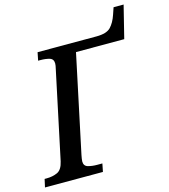

<svg xmlns="http://www.w3.org/2000/svg" viewBox="-143 -938 908 1034"><g transform="rotate(-15 311.0 -421.0)"><path d="M-21 0 -11 -45H1Q34 -45 60.5 -57Q87 -69 97 -114L200 -600Q205 -620 205 -631Q205 -656 183.5 -662.5Q162 -669 133 -669H120L129 -714H457Q514 -714 537 -738Q560 -762 574 -804L587 -842H643L598 -661H329L214 -118Q212 -108 210.5 -98.5Q209 -89 209 -83Q209 -58 231 -51.5Q253 -45 282 -45H311L302 0Z"/></g></svg>

Font: Noto Serif Medium
Style: Italic
Weight: 500
Italic angle: -12°
Designer: Monotype Design Team
Foundry: Monotype Imaging Inc.
Version: Version 2.014; ttfautohint (v1.8.4.7-5d5b)